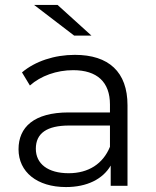

<svg xmlns="http://www.w3.org/2000/svg" viewBox="-20 -752 630 777"><path d="M55 -148C55 -56 130 5 247 5C332 5 396 -27 428 -82V0H496V-326C496 -461 420 -530 283 -530C200 -530 122 -504 69 -459L101 -406C145 -445 209 -468 276 -468C373 -468 425 -420 425 -329V-297H258C117 -297 55 -237 55 -148ZM125 -150C125 -213 170 -244 260 -244H425V-158C397 -89 338 -51 258 -51C174 -51 125 -89 125 -150ZM118 -732 280 -608H350L213 -732Z"/></svg>

Font: Malon Grotesk
Style: Regular
Weight: 400
Designer: Julieta Ulanovsky
Foundry: Julieta Ulanovsky
Version: Version 7.200